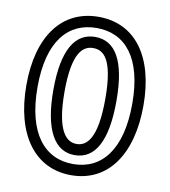

<svg xmlns="http://www.w3.org/2000/svg" viewBox="-80 -742 750 848"><g transform="rotate(10 294.5 -318.0)"><path d="M295 -13C168 -13 82 -112 82 -321C82 -529 168 -623 295 -623C422 -623 507 -528 507 -321C507 -112 422 -13 295 -13ZM295 37C459 37 557 -100 557 -321C557 -542 458 -673 295 -673C132 -673 32 -543 32 -321C32 -100 131 37 295 37ZM295 -53C387 -53 436 -141 436 -321C436 -502 385 -583 295 -583C206 -583 153 -502 153 -321C153 -141 205 -53 295 -53ZM295 -103C251 -103 203 -141 203 -321C203 -500 250 -533 295 -533C341 -533 386 -500 386 -321C386 -141 340 -103 295 -103Z"/></g></svg>

Font: Falling Sky
Style: ExtOu
Weight: 400
Designer: Paul D. Hunt
Foundry: Adobe Systems Incorporated
Version: Version 1.02